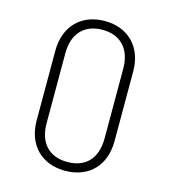

<svg xmlns="http://www.w3.org/2000/svg" viewBox="-111 -829 823 929"><g transform="rotate(15 300.0 -365.0)"><path d="M300 10C419 10 495 -68 495 -190V-540C495 -661 418 -740 300 -740C182 -740 105 -661 105 -540V-190C105 -68 182 10 300 10ZM300 -34C208 -34 155 -91 155 -190V-540C155 -638 209 -696 300 -696C391 -696 445 -638 445 -540V-190C445 -91 392 -34 300 -34Z"/></g></svg>

Font: JetBrains Mono Thin
Style: Regular
Weight: 100
Monospace: yes
Designer: Philipp Nurullin, Konstantin Bulenkov
Foundry: JetBrains
Version: Version 2.305